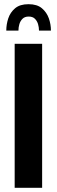

<svg xmlns="http://www.w3.org/2000/svg" viewBox="-20 -896 270 916"><path d="M50 0V-687H181V0ZM10 -750Q10 -780 19.5 -808.5Q29 -837 52 -856.5Q75 -876 116 -876Q157 -876 180 -856.5Q203 -837 213 -808.5Q223 -780 223 -750H166Q166 -766 161.5 -781Q157 -796 146.5 -806.5Q136 -817 117 -817Q98 -817 87.5 -806.5Q77 -796 72.5 -781Q68 -766 68 -750Z"/></svg>

Font: Archivo ExtraCondensed
Style: Bold
Weight: 700
Width: 2
Designer: Hector Gatti
Foundry: Omnibus-Type
Version: Version 2.001